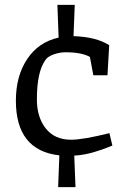

<svg xmlns="http://www.w3.org/2000/svg" viewBox="-20 -728 520 786"><path d="M428 -183 440 -132Q438 -131 423.5 -125.5Q409 -120 396.5 -115.5Q384 -111 365.5 -105.5Q347 -100 326 -96Q305 -92 284 -91L289 38H218L223 -92Q45 -112 45 -316Q45 -417 91.5 -486.5Q138 -556 220 -574L215 -708H286L281 -580Q374 -577 427 -543L420 -420H362L348 -495Q314 -514 248 -514Q224 -514 199 -505Q174 -496 165 -481Q131 -433 131 -321Q131 -248 167.5 -202Q204 -156 271 -156Q320 -156 428 -183Z"/></svg>

Font: Enriqueta
Style: Regular
Weight: 400
Designer: Viviana Monsalve, Gustavo Ibarra
Foundry: Viviana Monsalve, Gustavo Ibarra
Version: Version 1.002